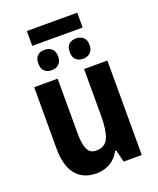

<svg xmlns="http://www.w3.org/2000/svg" viewBox="-156 -941 860 1045"><g transform="rotate(-20 274.0 -419.0)"><path d="M420 -848V-762H128V-848ZM183 -719Q208 -719 224.5 -704.5Q241 -690 241 -660Q241 -631 224.5 -616Q208 -601 183 -601Q157 -601 141.5 -616Q126 -631 126 -660Q126 -690 141.5 -704.5Q157 -719 183 -719ZM365 -719Q390 -719 406.5 -704.5Q423 -690 423 -660Q423 -631 406.5 -616Q390 -601 365 -601Q339 -601 323.5 -616Q308 -631 308 -660Q308 -690 323.5 -704.5Q339 -719 365 -719ZM485 -547V0H380L363 -70H356Q335 -30 300 -10Q265 10 221 10Q143 10 102 -41.5Q61 -93 61 -190V-547H197V-228Q197 -168 211.5 -137.5Q226 -107 260 -107Q314 -107 332 -150.5Q350 -194 350 -275V-547Z"/></g></svg>

Font: Noto Sans Condensed
Style: Bold
Weight: 700
Width: 3
Designer: Monotype Design Team
Foundry: Monotype Imaging Inc.
Version: Version 2.013; ttfautohint (v1.8.4.7-5d5b)